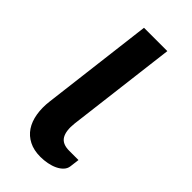

<svg xmlns="http://www.w3.org/2000/svg" viewBox="-173 -553 602 602"><g transform="rotate(45 127.5 -252.0)"><path d="M83 -510H186.5L141.5 -144Q137.5 -108.5 148.5 -90Q159.5 -71.5 190 -71.5H231L227 -39.5Q225.5 -28.5 217.5 -20Q209.5 -11.5 197.5 -5.8Q185.5 0 170.2 3Q155 6 139.5 6Q110 6 89 -4.8Q68 -15.5 55.2 -34.5Q42.5 -53.5 38 -80.2Q33.5 -107 37.5 -138.5Z"/></g></svg>

Font: Lato SemiBold
Style: Italic
Weight: 600
Italic angle: -7°
Designer: Lukasz Dziedzic with Adam Twardoch and Botio Nikoltchev
Foundry: tyPoland Lukasz Dziedzic
Version: Version 2.015; 2015-08-06; http://www.latofonts.com/